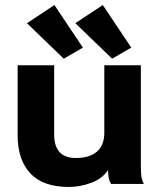

<svg xmlns="http://www.w3.org/2000/svg" viewBox="-20 -730 640 762"><path d="M253 12Q151 12 100.5 -42Q50 -96 50 -193V-471H195V-196Q195 -103 281 -103Q335 -103 364.5 -128Q394 -153 394 -204V-471H539V-75Q539 -52 540.5 -34.5Q542 -17 551 0H421Q413 -13 411 -26.5Q409 -40 409 -55Q385 -20 341 -4Q297 12 253 12ZM233 -497 87 -638 196 -710 309 -541ZM425 -497 279 -638 388 -710 501 -541Z"/></svg>

Font: Inconsolata Expanded Black
Style: Regular
Weight: 900
Width: 7
Monospace: yes
Designer: Raph Levien, Cyreal, Brenton Simpson
Foundry: Raph Levien, Cyreal, Google
Version: Version 3.001; ttfautohint (v1.8.2.53-6de2)